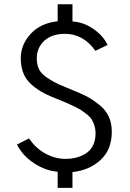

<svg xmlns="http://www.w3.org/2000/svg" viewBox="-20 -830 624 925"><path d="M61.5 -133.8Q76.2 -140.6 120.1 -163.1Q149.4 -118.2 197.3 -90.8Q246.1 -64.5 294.9 -64.5Q357.4 -64.5 399.4 -94.7Q440.4 -126 440.4 -188.5Q440.4 -207 435.5 -222.7Q430.7 -239.3 423.8 -251Q418 -262.7 403.3 -275.4Q388.7 -287.1 378.9 -293.9Q369.1 -301.8 345.7 -313.5Q322.3 -325.2 310.5 -330.1Q298.8 -335 268.6 -347.7Q238.3 -359.4 225.6 -365.2Q153.3 -396.5 116.2 -438.5Q80.1 -480.5 80.1 -549.8Q80.1 -614.3 127 -666Q174.8 -718.8 257.8 -727.5Q257.8 -754.9 257.8 -809.6Q275.4 -809.6 329.1 -809.6Q329.1 -789.1 329.1 -726.6Q382.8 -723.6 431.6 -689.5Q479.5 -655.3 498 -613.3Q478.5 -603.5 439.5 -585Q381.8 -667 293 -667Q230.5 -667 193.4 -633.8Q157.2 -599.6 157.2 -548.8Q157.2 -518.6 168 -496.1Q179.7 -473.6 209 -454.1Q239.3 -434.6 260.7 -424.8Q283.2 -415 335 -393.6Q375 -377.9 402.3 -363.3Q428.7 -348.6 458 -325.2Q488.3 -301.8 503.9 -268.6Q518.6 -236.3 518.6 -195.3Q518.6 -109.4 464.8 -59.6Q411.1 -9.8 329.1 -1Q329.1 24.4 329.1 75.2Q311.5 75.2 257.8 75.2Q257.8 55.7 257.8 -2.9Q201.2 -6.8 146.5 -42Q90.8 -77.1 61.5 -133.8Z"/></svg>

Font: Gothic A1
Style: Regular
Weight: 400
Designer: HanYang I&C Co.,Ltd.
Version: Version 2.50